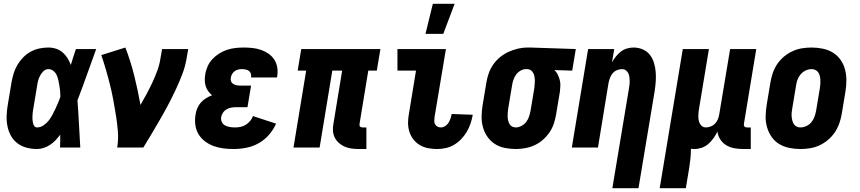

<svg xmlns="http://www.w3.org/2000/svg" viewBox="-20 -779 4540 1014"><path d="M176 8Q147 8 120.5 1Q94 -6 72.5 -22Q51 -38 38 -61.5Q25 -85 19.5 -112Q14 -139 15 -167.5Q16 -196 21 -225L41 -345Q45 -368 52 -391Q59 -414 71.5 -435.5Q84 -457 102 -475.5Q120 -494 142 -506Q164 -518 188 -523Q212 -528 235 -528Q257 -528 276.5 -521.5Q296 -515 311 -502Q326 -489 336.5 -472Q347 -455 354 -436Q360 -457 367 -478Q374 -499 381 -520H488Q463 -452 439 -384Q415 -316 389 -249Q394 -187 397 -124.5Q400 -62 404 0H297Q298 -17 298 -34Q298 -51 298 -68Q287 -53 274 -39Q261 -25 245 -14.5Q229 -4 211 2Q193 8 176 8ZM176 -106Q193 -106 209 -116.5Q225 -127 236.5 -141.5Q248 -156 256.5 -172Q265 -188 272.5 -204Q280 -220 287 -236.5Q294 -253 299 -269Q299 -284 297.5 -298.5Q296 -313 293.5 -327.5Q291 -342 288 -356Q285 -370 279 -383Q273 -396 261.5 -405Q250 -414 235 -414Q221 -414 210 -403.5Q199 -393 192 -380Q185 -367 181.5 -353.5Q178 -340 176 -326L156 -206Q154 -196 153 -186.5Q152 -177 151.5 -167.5Q151 -158 151.5 -148.5Q152 -139 154 -130Q156 -121 161 -113.5Q166 -106 176 -106Z M599 0Q606 -43 602.5 -85.5Q599 -128 592.5 -169Q586 -210 578.5 -250.5Q571 -291 561 -331Q551 -371 539.5 -410.5Q528 -450 515 -488L642 -528Q670 -456 689 -379.5Q708 -303 722 -225Q739 -254 755 -284Q771 -314 785 -344Q799 -374 810.5 -405Q822 -436 827 -468L836 -520H974L965 -468Q958 -427 942.5 -386.5Q927 -346 908.5 -306.5Q890 -267 869.5 -228Q849 -189 827 -151Q805 -113 782.5 -75Q760 -37 737 0Z M1213 8Q1185 8 1158.5 4.5Q1132 1 1107.5 -8Q1083 -17 1062 -33Q1041 -49 1028 -71Q1015 -93 1011.5 -120Q1008 -147 1013 -175Q1015 -191 1022 -207.5Q1029 -224 1041 -237.5Q1053 -251 1068.5 -260.5Q1084 -270 1100 -276Q1089 -285 1080 -297Q1071 -309 1066.5 -323.5Q1062 -338 1061.5 -354Q1061 -370 1064 -386Q1067 -407 1076.5 -428.5Q1086 -450 1102 -467Q1118 -484 1138 -496.5Q1158 -509 1179.5 -516Q1201 -523 1223 -525.5Q1245 -528 1267 -528Q1290 -528 1313.5 -525.5Q1337 -523 1358.5 -515.5Q1380 -508 1398 -495.5Q1416 -483 1428 -465Q1440 -447 1444 -424Q1448 -401 1444 -377L1443 -370H1306V-372Q1308 -382 1304.5 -391Q1301 -400 1294 -405Q1287 -410 1277 -412Q1267 -414 1257 -414Q1247 -414 1237 -411.5Q1227 -409 1218.5 -402.5Q1210 -396 1205 -386.5Q1200 -377 1199 -368Q1197 -358 1200.5 -349Q1204 -340 1212 -335.5Q1220 -331 1229 -329Q1238 -327 1248 -327H1306L1287 -213H1229Q1216 -213 1203 -211Q1190 -209 1178 -202.5Q1166 -196 1158 -184.5Q1150 -173 1148 -160Q1146 -146 1152 -134Q1158 -122 1169.5 -116Q1181 -110 1194.5 -108Q1208 -106 1222 -106Q1236 -106 1250.5 -109Q1265 -112 1278 -120Q1291 -128 1301 -140Q1311 -152 1316 -166L1438 -126Q1424 -94 1400 -66.5Q1376 -39 1345 -22Q1314 -5 1280 1.5Q1246 8 1213 8Z M1915 8H1876Q1856 8 1837 5.5Q1818 3 1801.5 -4Q1785 -11 1771 -23Q1757 -35 1748.5 -51.5Q1740 -68 1738.5 -87Q1737 -106 1741 -126L1787 -406H1735L1668 0H1530L1597 -406H1552L1571 -520H1989L1970 -406H1925L1879 -126Q1878 -122 1878.5 -118Q1879 -114 1881.5 -111Q1884 -108 1887.5 -107Q1891 -106 1895 -106H1915Z M2288 8Q2264 8 2240.5 3.5Q2217 -1 2197 -13Q2177 -25 2163 -43Q2149 -61 2142 -83.5Q2135 -106 2135 -130.5Q2135 -155 2140 -180L2177 -406H2079V-520H2335L2275 -161Q2274 -151 2273.5 -141Q2273 -131 2277.5 -123Q2282 -115 2290 -110.5Q2298 -106 2308 -106Q2320 -106 2331 -113Q2342 -120 2348.5 -130.5Q2355 -141 2359 -152.5Q2363 -164 2365 -175V-177L2476 -173V-169Q2472 -147 2464.5 -125Q2457 -103 2444.5 -82Q2432 -61 2415 -43.5Q2398 -26 2377.5 -14Q2357 -2 2334 3Q2311 8 2288 8ZM2227 -600 2266 -759H2381L2321 -600Z M2704 8Q2674 8 2645 2Q2616 -4 2593 -19Q2570 -34 2554 -57Q2538 -80 2530.5 -107.5Q2523 -135 2523.5 -165Q2524 -195 2529 -225L2549 -345Q2553 -369 2561.5 -393Q2570 -417 2585.5 -439Q2601 -461 2622 -478Q2643 -495 2666.5 -505.5Q2690 -516 2715 -522Q2740 -528 2764 -528H2781L3021 -520L3002 -406L2908 -409Q2919 -399 2925.5 -385.5Q2932 -372 2936 -357.5Q2940 -343 2939.5 -327Q2939 -311 2937 -295L2917 -175Q2913 -151 2905 -126.5Q2897 -102 2882 -80Q2867 -58 2847 -40.5Q2827 -23 2803 -12Q2779 -1 2753.5 3.5Q2728 8 2704 8ZM2704 -106Q2719 -106 2734 -114Q2749 -122 2759 -135Q2769 -148 2774 -163.5Q2779 -179 2782 -194L2802 -314Q2804 -330 2804.5 -345.5Q2805 -361 2802.5 -375.5Q2800 -390 2790.5 -401.5Q2781 -413 2765 -414H2758Q2743 -414 2728.5 -405.5Q2714 -397 2705 -384Q2696 -371 2691 -356Q2686 -341 2684 -326L2664 -206Q2662 -195 2661.5 -184.5Q2661 -174 2661 -163.5Q2661 -153 2663.5 -143Q2666 -133 2670.5 -124.5Q2675 -116 2684 -111Q2693 -106 2704 -106Z M3214 215 3302 -314Q3304 -325 3305 -335Q3306 -345 3305.5 -355.5Q3305 -366 3303.5 -376Q3302 -386 3297 -394.5Q3292 -403 3284 -408.5Q3276 -414 3265 -414Q3252 -414 3238.5 -408.5Q3225 -403 3216 -392.5Q3207 -382 3202 -369Q3197 -356 3194 -342L3138 0H3000L3086 -520H3224L3212 -450Q3221 -466 3233 -481Q3245 -496 3259.5 -507Q3274 -518 3291.5 -523Q3309 -528 3326 -528Q3352 -528 3375 -518Q3398 -508 3412.5 -489Q3427 -470 3434 -446.5Q3441 -423 3443 -398Q3445 -373 3443 -347Q3441 -321 3437 -295L3352 215Z M3464 215 3586 -520H3724L3672 -206Q3670 -195 3669 -185Q3668 -175 3668 -164.5Q3668 -154 3670 -144Q3672 -134 3676.5 -125.5Q3681 -117 3689 -111.5Q3697 -106 3708 -106Q3721 -106 3734.5 -111.5Q3748 -117 3757.5 -127.5Q3767 -138 3772 -151Q3777 -164 3779 -178L3836 -520H3974L3909 -126Q3908 -122 3908.5 -118Q3909 -114 3911.5 -111Q3914 -108 3917.5 -107Q3921 -106 3925 -106H3945V8H3906Q3882 8 3859 4Q3836 0 3816.5 -11.5Q3797 -23 3784.5 -42Q3772 -61 3769 -84Q3760 -66 3748 -49Q3736 -32 3720.5 -18.5Q3705 -5 3685.5 1.5Q3666 8 3647 8Q3642 8 3638 7.5Q3634 7 3629 7Q3629 32 3626.5 57Q3624 82 3620 107L3602 215Z M4207 8Q4177 8 4148 2Q4119 -4 4095 -18.5Q4071 -33 4055 -56Q4039 -79 4031 -107Q4023 -135 4023.5 -164.5Q4024 -194 4029 -225L4049 -345Q4053 -369 4061.5 -394Q4070 -419 4085 -441Q4100 -463 4121 -480.5Q4142 -498 4166.5 -509Q4191 -520 4216 -524Q4241 -528 4266 -528Q4296 -528 4325 -522Q4354 -516 4378 -501.5Q4402 -487 4418.5 -464Q4435 -441 4442.5 -413Q4450 -385 4450 -355.5Q4450 -326 4445 -295L4425 -175Q4421 -151 4412 -126Q4403 -101 4388 -79Q4373 -57 4352 -39.5Q4331 -22 4307 -11Q4283 0 4257.5 4Q4232 8 4207 8ZM4207 -106Q4223 -106 4239 -113.5Q4255 -121 4265.5 -134Q4276 -147 4281.5 -162.5Q4287 -178 4290 -194L4310 -314Q4312 -325 4312.5 -336Q4313 -347 4312.5 -357.5Q4312 -368 4309.5 -378Q4307 -388 4301.5 -396.5Q4296 -405 4286.5 -409.5Q4277 -414 4266 -414Q4250 -414 4234.5 -406.5Q4219 -399 4208 -386Q4197 -373 4191.5 -357.5Q4186 -342 4184 -326L4164 -206Q4162 -195 4161 -184Q4160 -173 4161 -162.5Q4162 -152 4164.5 -142Q4167 -132 4172.5 -123.5Q4178 -115 4187 -110.5Q4196 -106 4207 -106Z"/></svg>

Font: Iosevka Heavy
Style: Italic
Weight: 900
Italic angle: -9°
Monospace: yes
Designer: Belleve Invis
Foundry: Belleve Invis
Version: Version 32.5.0; ttfautohint (v1.8.4)